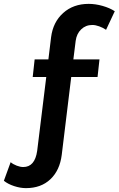

<svg xmlns="http://www.w3.org/2000/svg" viewBox="-137 -772 613 992"><path d="M254 -561 242 -465H377L367 -374H231L182 28Q172 108 123.5 154Q75 200 -3 200Q-32 200 -64 189.5Q-96 179 -117 162L-82 66Q-69 77 -50.5 84Q-32 91 -17 91Q43 91 55 8L102 -374H32L42 -465H113L127 -580Q137 -658 189.5 -705Q242 -752 321 -752Q356 -752 393 -741.5Q430 -731 456 -714L411 -618Q395 -629 375.5 -636Q356 -643 340 -643Q306 -643 282.5 -620.5Q259 -598 254 -561Z"/></svg>

Font: Montserrat arm2 Medium
Style: Regular
Weight: 500
Designer: Julieta Ulanovsky
Foundry: Julieta Ulanovsky
Version: Version 6.000